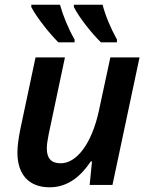

<svg xmlns="http://www.w3.org/2000/svg" viewBox="-20 -786 635 816"><path d="M409 -606H477V-618C451 -665 428 -719 416 -766H294V-756C316 -712 369 -645 409 -606ZM228 -606H297V-618C270 -665 248 -719 235 -766H113V-756C136 -712 189 -645 228 -606ZM191 10C272 10 326 -41 366 -100H371L361 0H458L573 -542H449L400 -314C370 -176 306 -92 238 -92C198 -92 179 -113 179 -155C179 -171 182 -192 187 -216L256 -542H131L66 -235C59 -200 54 -164 54 -138C54 -45 102 10 191 10Z"/></svg>

Font: Noto Sans SemiBold
Style: Italic
Weight: 600
Italic angle: -12°
Designer: Monotype Design Team
Foundry: Monotype Imaging Inc.
Version: Version 2.013